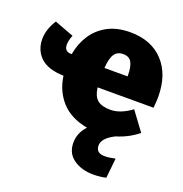

<svg xmlns="http://www.w3.org/2000/svg" viewBox="-150 -678 997 1045"><g transform="rotate(20 348.0 -155.5)"><path d="M502 243Q435 243 388.5 210.5Q342 178 342 117Q342 59 384 15Q286 -3 232.5 -62Q179 -121 167 -207Q75 -210 32.5 -251Q-10 -292 -10 -356Q-10 -411 27 -470L139 -428Q126 -398 126 -373Q126 -333 164 -333H169Q180 -397 212.5 -446.5Q245 -496 299 -525Q353 -554 429 -554Q551 -554 621 -479Q691 -404 691 -274Q691 -249 687 -211H363Q370 -160 395 -140Q420 -120 470 -120Q527 -120 591 -167L671 -59Q615 -14 547 6Q476 41 476 84Q476 128 527 128Q553 128 588 120L576 235Q541 243 502 243ZM496 -323V-330Q496 -378 482 -403.5Q468 -429 433 -429Q399 -429 382.5 -404.5Q366 -380 362 -323Z"/></g></svg>

Font: Trujillo Black
Style: Regular
Weight: 900
Designer: Fira Sans original fonts by bBox Type GmbH, Carrois Corporate GbR, & Edenspiekermann AG / Changes by Cristiano Sobral
Foundry: Fira Sans original fonts by bBox Type GmbH, Carrois Corporate GbR, & Edenspiekermann AG / Changes by Cristiano Sobral
Version: Version 4.301;July 28, 2020;FontCreator 13.0.0.2655 64-bit